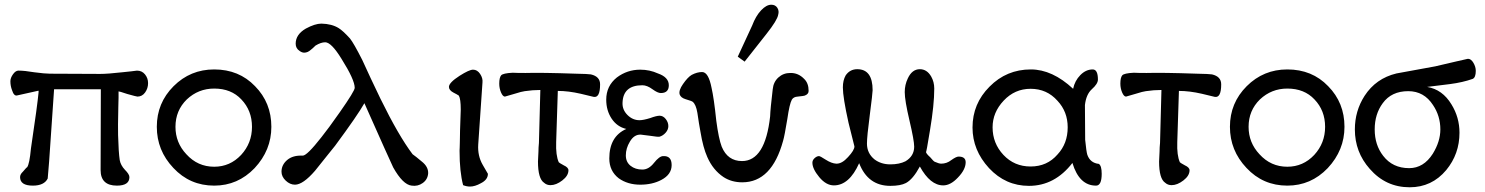

<svg xmlns="http://www.w3.org/2000/svg" viewBox="-20 -774 6286 813"><path d="M607 -422Q607 -400 594.5 -382.5Q582 -365 562 -365Q558 -365 519 -376Q483 -388 482 -387Q482 -388 482 -382.5Q482 -377 482 -373Q482 -369 482 -360.5Q482 -352 481.5 -341.5Q481 -331 481 -320Q479 -233 480 -202Q482 -129 487 -96Q491 -74 509 -55Q528 -36 528 -24Q528 12 475 12Q406 12 406 -54L407 -396H209L188 -90Q186 -62 182 -18Q167 12 119 12Q65 12 65 -24Q65 -36 77 -47Q93 -66 95 -66Q105 -80 111 -145L133 -298Q137 -327 139.5 -348.5Q142 -370 143 -380Q144 -390 143 -390L53 -370Q46 -368 40.5 -373.5Q35 -379 31 -392Q24 -410 24 -430Q24 -444 35 -459.5Q46 -475 58 -475Q84 -475 125 -468Q170 -462 191 -462L404 -461Q436 -461 498 -468Q514 -470 536 -472L560 -475Q581 -475 594 -459Q607 -443 607 -422Z M1129 -237Q1129 -138 1058 -62Q987 12 887 12Q784 12 714 -63Q644 -137 644 -237Q644 -338 715 -409Q786 -480 887 -480Q992 -480 1060 -409Q1129 -339 1129 -237ZM1002 -353Q959 -399 887 -399Q820 -399 771 -353Q723 -306 723 -237Q723 -170 769 -121Q817 -68 887 -68Q954 -68 1001 -118Q1047 -168 1047 -237Q1047 -306 1002 -353Z M1793 -40Q1791 -14 1770 1Q1749 16 1723 12Q1686 8 1645 -65Q1631 -94 1523 -337Q1495 -287 1399 -157Q1393 -149 1364 -113.5Q1335 -78 1314 -51Q1263 8 1229 8Q1208 8 1190 -9Q1172 -26 1172 -47Q1172 -76 1196 -96.5Q1220 -117 1262 -115Q1280 -115 1341 -193Q1370 -229 1419 -299Q1482 -389 1482 -402Q1482 -436 1426 -525Q1383 -595 1357 -595Q1339 -595 1316 -581Q1303 -568 1296 -563Q1283 -551 1268 -551Q1259 -551 1249 -558Q1232 -569 1232 -589Q1232 -628 1275 -653Q1314 -674 1341 -674Q1385 -673 1414 -655Q1432 -644 1462 -611Q1478 -591 1514 -520Q1547 -447 1591 -356Q1668 -199 1727 -121Q1740 -112 1766 -90Q1794 -68 1793 -40Z M2046 -38Q2046 -13 2016 2Q1991 16 1970 16Q1956 16 1941 10Q1926 -47 1926 -134V-138Q1926 -141 1926.5 -148.5Q1927 -156 1927 -166Q1927 -176 1927.5 -190.5Q1928 -205 1928 -221Q1931 -308 1931 -310Q1931 -355 1923 -369Q1916 -374 1900 -382Q1881 -392 1881 -406Q1881 -424 1926 -453Q1967 -479 1983 -479Q2001 -479 2013 -461Q2025 -443 2023 -425L2005 -162Q2002 -114 2024 -76Z M2346 -87Q2347 -85 2367 -74Q2387 -65 2387 -53Q2387 -30 2361 -10Q2335 10 2311 10Q2295 10 2284 0Q2258 -17 2258 -90Q2258 -98 2260 -132Q2260 -141 2260.5 -149.5Q2261 -158 2261.5 -162.5Q2262 -167 2262 -168Q2268 -375 2268 -393Q2235 -393 2202 -388Q2191 -387 2156 -376Q2120 -365 2118 -365Q2109 -365 2101.5 -382.5Q2094 -400 2094 -420Q2094 -445 2102 -455Q2110 -464 2151 -466Q2168 -465 2205 -465Q2273 -467 2417 -462Q2471 -461 2482 -459Q2521 -450 2521 -417Q2521 -358 2493 -364Q2451 -374 2439 -377Q2387 -389 2342 -389L2335 -172Q2333 -116 2346 -87Z M2824 -75Q2824 -35 2780 -12Q2742 8 2691 8Q2638 8 2600 -19Q2560 -50 2560 -103Q2560 -196 2632 -228Q2593 -237 2570 -271.5Q2547 -306 2547 -352Q2547 -410 2592 -446Q2636 -479 2691 -479Q2731 -479 2766 -463Q2812 -447 2812 -413Q2812 -380 2778 -380Q2765 -380 2743 -396Q2720 -413 2700 -413Q2618 -413 2616 -338Q2615 -309 2637 -287Q2659 -265 2688 -265Q2704 -265 2733 -274Q2760 -284 2773 -284Q2788 -284 2799 -270Q2810 -256 2810 -240Q2810 -225 2798.5 -212Q2787 -199 2772 -195Q2765 -194 2733 -199Q2698 -204 2693 -204Q2665 -205 2647 -174Q2630 -146 2630 -116Q2630 -88 2650 -72Q2670 -56 2700 -56Q2727 -56 2749 -84Q2772 -113 2788 -113Q2806 -114 2815 -104.5Q2824 -95 2824 -75Z M3275 -711Q3271 -688 3226 -631L3133 -513L3104 -534L3165 -666Q3180 -706 3202.5 -730Q3225 -754 3246 -754Q3263 -754 3271.5 -741Q3280 -728 3275 -711ZM3404 -389Q3404 -375 3387 -369Q3386 -368 3358 -365Q3340 -364 3333 -352Q3323 -334 3314 -271Q3302 -198 3296 -178Q3248 -2 3123 -2Q3078 -2 3044 -24Q2999 -54 2975 -109Q2957 -149 2946 -216Q2940 -247 2933 -296Q2927 -332 2913 -343Q2910 -346 2883 -354Q2863 -360 2858 -374Q2853 -391 2872 -418Q2892 -447 2909 -457Q2932 -469 2953 -469Q2980 -469 2993 -402Q3003 -359 3013 -263Q3023 -187 3036 -153Q3061 -92 3122 -92Q3220 -92 3241 -281Q3242 -313 3252 -396Q3255 -427 3276 -446Q3297 -465 3326 -465Q3360 -466 3385 -440Q3404 -422 3404 -389Z M4069 -87Q4069 -56 4036 -22Q4005 11 3974 11Q3919 11 3875 -69Q3846 -15 3816 1Q3793 13 3750 13Q3655 13 3618 -83Q3576 11 3511 11Q3478 11 3449 -24Q3420 -59 3420 -85Q3420 -96 3429.5 -104.5Q3439 -113 3448 -113Q3453 -113 3476 -98Q3501 -82 3521 -81Q3545 -80 3571 -109Q3598 -138 3598 -154L3578 -234Q3575 -247 3573 -254Q3549 -362 3549 -404Q3549 -434 3561 -455Q3579 -481 3610 -481Q3675 -481 3675 -392Q3675 -380 3663 -287Q3651 -196 3651 -166Q3651 -125 3683 -99Q3711 -78 3750 -78Q3788 -78 3814 -91Q3851 -113 3851 -153Q3851 -179 3831 -264Q3811 -349 3811 -384Q3811 -415 3824 -442Q3842 -481 3875 -481Q3905 -481 3923 -450Q3936 -427 3936 -399Q3936 -330 3918 -223Q3902 -124 3901 -131Q3901 -124 3919 -108Q3933 -91 3938 -89Q3956 -81 3965 -81Q3989 -81 4008 -96Q4029 -111 4039 -111Q4069 -111 4069 -87Z M4645 -38Q4645 12 4621 12Q4550 12 4521 -84Q4446 13 4337 13Q4238 13 4168 -62Q4098 -138 4098 -234Q4098 -335 4170 -407Q4242 -480 4345 -480Q4436 -480 4524 -398Q4531 -432 4554.5 -456Q4578 -480 4607 -480Q4629 -480 4629 -437Q4629 -419 4603 -396Q4579 -374 4574 -329L4575 -182Q4580 -132 4584 -119Q4596 -84 4633 -80Q4645 -72 4645 -38ZM4501 -235Q4501 -301 4458 -347Q4413 -398 4344 -398Q4277 -398 4230 -348Q4183 -298 4183 -235Q4183 -167 4229 -118Q4275 -69 4344 -69Q4414 -69 4458 -120Q4501 -166 4501 -235Z M4976 -87Q4977 -85 4997 -74Q5017 -65 5017 -53Q5017 -30 4991 -10Q4965 10 4941 10Q4925 10 4914 0Q4888 -17 4888 -90Q4888 -98 4890 -132Q4890 -141 4890.5 -149.5Q4891 -158 4891.5 -162.5Q4892 -167 4892 -168Q4898 -375 4898 -393Q4865 -393 4832 -388Q4821 -387 4786 -376Q4750 -365 4748 -365Q4739 -365 4731.5 -382.5Q4724 -400 4724 -420Q4724 -445 4732 -455Q4740 -464 4781 -466Q4798 -465 4835 -465Q4903 -467 5047 -462Q5101 -461 5112 -459Q5151 -450 5151 -417Q5151 -358 5123 -364Q5081 -374 5069 -377Q5017 -389 4972 -389L4965 -172Q4963 -116 4976 -87Z M5673 -237Q5673 -138 5602 -62Q5531 12 5431 12Q5328 12 5258 -63Q5188 -137 5188 -237Q5188 -338 5259 -409Q5330 -480 5431 -480Q5536 -480 5604 -409Q5673 -339 5673 -237ZM5546 -353Q5503 -399 5431 -399Q5364 -399 5315 -353Q5267 -306 5267 -237Q5267 -170 5313 -121Q5361 -68 5431 -68Q5498 -68 5545 -118Q5591 -168 5591 -237Q5591 -306 5546 -353Z M6229 -474Q6229 -446 6216 -440Q6174 -425 6120 -418L6023 -406Q6088 -395 6126 -332Q6160 -277 6160 -212Q6160 -122 6104 -54Q6043 19 5949 19Q5848 19 5780 -59Q5717 -130 5717 -226Q5717 -304 5758 -368Q5806 -442 5893 -463L6057 -493L6147 -514Q6161 -517 6173.5 -520Q6186 -523 6191 -524L6196 -525Q6209 -525 6219 -508Q6229 -491 6229 -474ZM6079 -226Q6079 -283 6048 -329Q6010 -388 5943 -388Q5872 -388 5835 -337Q5801 -291 5801 -226Q5801 -160 5837 -114Q5877 -62 5947 -62Q6008 -62 6047 -123Q6079 -175 6079 -226Z"/></svg>

Font: GFS Complutum
Style: Regular
Weight: 400
Designer: George D. Matthiopoulos
Foundry: George D. Matthiopoulos
Version: Version 1.000